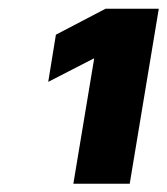

<svg xmlns="http://www.w3.org/2000/svg" viewBox="-20 -852 393 451"><path d="M353 -831.5 284.7 -420.4H152.3L201.2 -714.4H199.7L93.3 -659.7L111.3 -770.5L228 -831.5Z"/></svg>

Font: Inter 28pt Black
Style: Italic
Weight: 900
Italic angle: -9.3988°
Designer: Rasmus Andersson
Foundry: rsms
Version: Version 4.001;git-66647c0bb